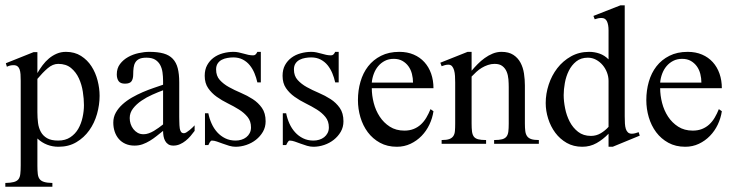

<svg xmlns="http://www.w3.org/2000/svg" viewBox="-24 -543 2768 725"><path d="M352.1 -181.2Q352.1 -147 342.3 -112.5Q332.5 -78.1 313 -50.8Q293.5 -23.4 264.4 -6.1Q235.4 11.2 196.8 11.2Q174.3 11.2 154.1 3.4Q133.8 -4.4 117.2 -20V83Q117.2 101.6 118.7 113.8Q120.1 126 125.7 133.3Q131.3 140.6 142.6 144Q153.8 147.5 173.8 147.9V162.1H-3.9V147.9Q16.6 147.5 28.3 144.3Q40 141.1 45.7 133.8Q51.3 126.5 52.7 113.8Q54.2 101.1 54.2 81.1V-237.8Q54.2 -251.5 53.5 -262.5Q52.7 -273.4 50 -281Q47.4 -288.6 42 -292.7Q36.6 -296.9 26.9 -296.9Q13.7 -296.9 2 -291L-2 -304.2L103 -346.2H117.2V-267.1Q126 -282.2 136.7 -296.6Q147.5 -311 160.9 -322.3Q174.3 -333.5 190.2 -340.3Q206.1 -347.2 225.1 -347.2Q257.8 -347.2 282 -331.8Q306.2 -316.4 321.5 -292.5Q336.9 -268.6 344.5 -239Q352.1 -209.5 352.1 -181.2ZM293 -146Q293 -169.4 288.8 -196.5Q284.7 -223.6 273.9 -247.1Q263.2 -270.5 244.4 -286.1Q225.6 -301.8 195.8 -301.8Q175.3 -301.8 156 -285.2Q136.7 -268.6 117.2 -245.1V-119.1Q117.2 -98.1 119.6 -78.9Q122.1 -59.6 130.4 -44.7Q138.7 -29.8 154.1 -21Q169.4 -12.2 195.8 -12.2Q222.7 -12.2 241.5 -24.7Q260.3 -37.1 271.5 -56.6Q282.7 -76.2 287.8 -99.9Q293 -123.5 293 -146Z M710.9 -48.8Q704.1 -39.6 695.6 -29.5Q687 -19.5 677 -11.5Q667 -3.4 655.3 1.7Q643.6 6.8 630.9 6.8Q619.1 6.8 611.6 2Q604 -2.9 599.6 -11Q595.2 -19 593.5 -28.8Q591.8 -38.6 591.8 -48.8Q579.6 -39.1 567.4 -29.3Q555.2 -19.5 542 -11.5Q528.8 -3.4 514.6 1.7Q500.5 6.8 483.9 6.8Q464.8 6.8 450 0.2Q435.1 -6.3 424.8 -18.1Q414.6 -29.8 409.2 -45.7Q403.8 -61.5 403.8 -80.1Q403.8 -100.6 413.3 -117.7Q422.9 -134.8 438.5 -148.9Q454.1 -163.1 474.1 -174.6Q494.1 -186 515.1 -195.1Q536.1 -204.1 556.2 -210.9Q576.2 -217.8 591.8 -223.1V-236.8Q591.8 -253.9 589.6 -269.8Q587.4 -285.6 580.6 -298.1Q573.7 -310.5 561.5 -317.9Q549.3 -325.2 528.8 -325.2Q511.7 -325.2 502 -320.6Q492.2 -315.9 487.1 -307.4Q481.9 -298.8 480.5 -287.4Q479 -275.9 479 -262.2Q479 -245.6 472.7 -236.3Q466.3 -227.1 447.8 -227.1Q430.7 -227.1 423.8 -236.8Q417 -246.6 417 -262.2Q417 -285.2 429.2 -301.3Q441.4 -317.4 459.7 -327.6Q478 -337.9 499.5 -342.5Q521 -347.2 540 -347.2Q571.8 -347.2 593.5 -341.1Q615.2 -335 628.4 -321Q641.6 -307.1 647.2 -285.2Q652.8 -263.2 652.8 -231.9V-117.2Q652.8 -109.9 652.8 -101.6Q652.8 -93.3 653.1 -85.2Q653.3 -77.1 653.6 -70.1Q653.8 -63 654.8 -58.1Q655.8 -51.3 659.2 -45.7Q662.6 -40 670.9 -40Q674.8 -40 680.7 -43.7Q686.5 -47.4 692.4 -52.2Q698.2 -57.1 703.4 -62Q708.5 -66.9 710.9 -69.8ZM591.8 -202.1Q573.2 -195.3 551.3 -185.5Q529.3 -175.8 510.3 -162.8Q491.2 -149.9 478.5 -133.5Q465.8 -117.2 465.8 -97.2Q465.8 -85.9 469.2 -75.2Q472.7 -64.5 479.5 -55.7Q486.3 -46.9 495.8 -41.5Q505.4 -36.1 518.1 -36.1Q527.8 -36.1 537.6 -39.6Q547.4 -43 556.9 -48.6Q566.4 -54.2 575.4 -60.8Q584.5 -67.4 591.8 -73.2Z M979 -85Q979 -63 968.8 -45.4Q958.5 -27.8 942.4 -15.1Q926.3 -2.4 906 4.4Q885.7 11.2 865.7 11.2Q854 11.2 841.6 7.6Q829.1 3.9 817.4 -0.5Q805.7 -4.9 795.2 -8.5Q784.7 -12.2 775.9 -12.2Q773.4 -12.2 771.5 -10Q769.5 -7.8 767.8 -5.1Q766.1 -2.4 764.9 0.5Q763.7 3.4 762.7 4.9H750V-115.2H762.7Q766.6 -95.2 774.9 -76.7Q783.2 -58.1 796.1 -43.7Q809.1 -29.3 826.4 -20.8Q843.8 -12.2 865.7 -12.2Q877 -12.2 887.5 -15.4Q897.9 -18.6 906 -24.9Q914.1 -31.2 918.9 -40.5Q923.8 -49.8 923.8 -62Q923.8 -85.4 910.9 -101.3Q897.9 -117.2 878.4 -129.4Q858.9 -141.6 836.4 -152.6Q814 -163.6 794.4 -177.5Q774.9 -191.4 762 -210.2Q749 -229 749 -256.8Q749 -280.3 758.3 -297.1Q767.6 -314 782.7 -325.2Q797.9 -336.4 817.6 -341.8Q837.4 -347.2 857.9 -347.2Q867.7 -347.2 877 -345.2Q886.2 -343.3 895.5 -340.6Q904.8 -337.9 913.8 -335.9Q922.9 -334 932.1 -334Q938 -334 941.7 -337.9Q945.3 -341.8 947.8 -347.2H960.9V-231.9H947.8Q943.8 -250 936.8 -266.8Q929.7 -283.7 918.9 -296.9Q908.2 -310.1 892.8 -318.1Q877.4 -326.2 856.9 -326.2Q846.2 -326.2 834.7 -324.2Q823.2 -322.3 813.7 -317.4Q804.2 -312.5 798.1 -303.5Q792 -294.4 792 -280.8Q792 -256.3 805.9 -241Q819.8 -225.6 840.6 -214.1Q861.3 -202.6 885.5 -192.4Q909.7 -182.1 930.4 -168.7Q951.2 -155.3 965.1 -135.5Q979 -115.7 979 -85Z M1272.9 -85Q1272.9 -63 1262.7 -45.4Q1252.4 -27.8 1236.3 -15.1Q1220.2 -2.4 1200 4.4Q1179.7 11.2 1159.7 11.2Q1147.9 11.2 1135.5 7.6Q1123 3.9 1111.3 -0.5Q1099.6 -4.9 1089.1 -8.5Q1078.6 -12.2 1069.8 -12.2Q1067.4 -12.2 1065.4 -10Q1063.5 -7.8 1061.8 -5.1Q1060.1 -2.4 1058.8 0.5Q1057.6 3.4 1056.6 4.9H1043.9V-115.2H1056.6Q1060.5 -95.2 1068.8 -76.7Q1077.1 -58.1 1090.1 -43.7Q1103 -29.3 1120.4 -20.8Q1137.7 -12.2 1159.7 -12.2Q1170.9 -12.2 1181.4 -15.4Q1191.9 -18.6 1200 -24.9Q1208 -31.2 1212.9 -40.5Q1217.8 -49.8 1217.8 -62Q1217.8 -85.4 1204.8 -101.3Q1191.9 -117.2 1172.4 -129.4Q1152.8 -141.6 1130.4 -152.6Q1107.9 -163.6 1088.4 -177.5Q1068.8 -191.4 1055.9 -210.2Q1043 -229 1043 -256.8Q1043 -280.3 1052.2 -297.1Q1061.5 -314 1076.7 -325.2Q1091.8 -336.4 1111.6 -341.8Q1131.3 -347.2 1151.9 -347.2Q1161.6 -347.2 1170.9 -345.2Q1180.2 -343.3 1189.5 -340.6Q1198.7 -337.9 1207.8 -335.9Q1216.8 -334 1226.1 -334Q1231.9 -334 1235.6 -337.9Q1239.3 -341.8 1241.7 -347.2H1254.9V-231.9H1241.7Q1237.8 -250 1230.7 -266.8Q1223.6 -283.7 1212.9 -296.9Q1202.1 -310.1 1186.8 -318.1Q1171.4 -326.2 1150.9 -326.2Q1140.1 -326.2 1128.7 -324.2Q1117.2 -322.3 1107.7 -317.4Q1098.1 -312.5 1092 -303.5Q1085.9 -294.4 1085.9 -280.8Q1085.9 -256.3 1099.9 -241Q1113.8 -225.6 1134.5 -214.1Q1155.3 -202.6 1179.4 -192.4Q1203.6 -182.1 1224.4 -168.7Q1245.1 -155.3 1259 -135.5Q1272.9 -115.7 1272.9 -85Z M1612.8 -123Q1608.9 -96.7 1597.4 -72.5Q1585.9 -48.3 1567.9 -29.8Q1549.8 -11.2 1526.1 0Q1502.4 11.2 1474.6 11.2Q1438.5 11.2 1410.9 -3.9Q1383.3 -19 1364.7 -43.9Q1346.2 -68.8 1336.9 -100.3Q1327.6 -131.8 1327.6 -165Q1327.6 -201.7 1337.2 -234.6Q1346.7 -267.6 1366 -292.5Q1385.3 -317.4 1414.8 -332.3Q1444.3 -347.2 1483.9 -347.2Q1514.2 -347.2 1538.1 -336.9Q1562 -326.7 1578.6 -308.3Q1595.2 -290 1604 -264.9Q1612.8 -239.7 1612.8 -210H1379.9Q1379.9 -182.6 1387.2 -154.3Q1394.5 -126 1409.7 -102.8Q1424.8 -79.6 1448 -64.7Q1471.2 -49.8 1502.9 -49.8Q1522.5 -49.8 1537.8 -55.9Q1553.2 -62 1565.2 -73Q1577.1 -84 1585.9 -98.9Q1594.7 -113.8 1601.6 -130.9ZM1535.6 -231Q1535.6 -247.6 1531.5 -263.9Q1527.3 -280.3 1518.3 -292.7Q1509.3 -305.2 1495.6 -313Q1481.9 -320.8 1462.9 -320.8Q1443.8 -320.8 1429.2 -313.2Q1414.6 -305.7 1404.1 -293.2Q1393.6 -280.8 1387.5 -264.4Q1381.3 -248 1379.9 -231Z M1841.8 0V-14.2Q1860.8 -14.2 1871.8 -17.1Q1882.8 -20 1888.4 -27.1Q1894 -34.2 1895.5 -46.1Q1897 -58.1 1897 -76.2V-213.9Q1897 -228 1895.8 -243.7Q1894.5 -259.3 1889.2 -272.2Q1883.8 -285.2 1873 -293.5Q1862.3 -301.8 1843.8 -301.8Q1830.6 -301.8 1818.4 -297.6Q1806.2 -293.5 1795.2 -286.9Q1784.2 -280.3 1774.7 -271.5Q1765.1 -262.7 1756.8 -253.9V-76.2Q1756.8 -58.6 1758.3 -46.6Q1759.8 -34.7 1765.1 -27.3Q1770.5 -20 1781.5 -17.1Q1792.5 -14.2 1811.5 -14.2V0H1643.6V-14.2Q1662.1 -14.2 1672.4 -17.8Q1682.6 -21.5 1687.7 -29.1Q1692.9 -36.6 1693.8 -48.3Q1694.8 -60.1 1694.8 -76.2V-231.4Q1694.8 -244.1 1694.1 -256.1Q1693.4 -268.1 1690.7 -277.6Q1688 -287.1 1682.9 -293Q1677.7 -298.8 1668.9 -298.8Q1662.6 -298.8 1656.2 -297.1Q1649.9 -295.4 1643.6 -293L1638.7 -306.2L1741.7 -347.2H1756.8V-275.9Q1767.1 -288.1 1779.5 -300.8Q1792 -313.5 1806.2 -323.7Q1820.3 -334 1836.4 -340.6Q1852.5 -347.2 1869.6 -347.2Q1897 -347.2 1914.3 -335.9Q1931.6 -324.7 1941.4 -306.4Q1951.2 -288.1 1954.6 -265.4Q1958 -242.7 1958 -220.2V-76.2Q1958 -60.1 1959.5 -48.3Q1960.9 -36.6 1966.1 -29.1Q1971.2 -21.5 1981.7 -17.8Q1992.2 -14.2 2010.7 -14.2V0Z M2289.6 11.2H2273.9V-38.1Q2253.4 -16.6 2228.8 -2.7Q2204.1 11.2 2174.8 11.2Q2141.6 11.2 2116 -3.4Q2090.3 -18.1 2072.8 -41.7Q2055.2 -65.4 2045.9 -95Q2036.6 -124.5 2036.6 -153.8Q2036.6 -189 2047.9 -223.4Q2059.1 -257.8 2080.3 -285.4Q2101.6 -313 2132.1 -330.1Q2162.6 -347.2 2200.7 -347.2Q2221.2 -347.2 2240 -340.6Q2258.8 -334 2273.9 -318.8V-428.2Q2273.9 -450.2 2267.8 -462.6Q2261.7 -475.1 2247.6 -475.1Q2240.7 -475.1 2234.6 -473.9Q2228.5 -472.7 2221.7 -470.2L2216.8 -482.9L2318.8 -522.9H2335V-103.5Q2335 -88.9 2335.7 -76.9Q2336.4 -64.9 2339.1 -56.4Q2341.8 -47.9 2347.2 -43Q2352.5 -38.1 2361.8 -38.1Q2367.7 -38.1 2374.3 -39.8Q2380.9 -41.5 2387.7 -43.9L2391.6 -30.8ZM2273.9 -237.8Q2273.9 -253.4 2268.1 -269Q2262.2 -284.7 2251.7 -297.1Q2241.2 -309.6 2226.8 -317.4Q2212.4 -325.2 2195.8 -325.2Q2169.4 -325.2 2151.9 -311Q2134.3 -296.9 2123.8 -275.6Q2113.3 -254.4 2108.9 -229.7Q2104.5 -205.1 2104.5 -184.1Q2104.5 -160.6 2109.9 -133.8Q2115.2 -106.9 2127.2 -83.7Q2139.2 -60.5 2158.9 -45.2Q2178.7 -29.8 2207.5 -29.8Q2227.5 -29.8 2244.4 -39.8Q2261.2 -49.8 2273.9 -64Z M2701.7 -123Q2697.8 -96.7 2686.3 -72.5Q2674.8 -48.3 2656.7 -29.8Q2638.7 -11.2 2615 0Q2591.3 11.2 2563.5 11.2Q2527.3 11.2 2499.8 -3.9Q2472.2 -19 2453.6 -43.9Q2435.1 -68.8 2425.8 -100.3Q2416.5 -131.8 2416.5 -165Q2416.5 -201.7 2426 -234.6Q2435.5 -267.6 2454.8 -292.5Q2474.1 -317.4 2503.7 -332.3Q2533.2 -347.2 2572.8 -347.2Q2603 -347.2 2627 -336.9Q2650.9 -326.7 2667.5 -308.3Q2684.1 -290 2692.9 -264.9Q2701.7 -239.7 2701.7 -210H2468.8Q2468.8 -182.6 2476.1 -154.3Q2483.4 -126 2498.5 -102.8Q2513.7 -79.6 2536.9 -64.7Q2560.1 -49.8 2591.8 -49.8Q2611.3 -49.8 2626.7 -55.9Q2642.1 -62 2654.1 -73Q2666 -84 2674.8 -98.9Q2683.6 -113.8 2690.4 -130.9ZM2624.5 -231Q2624.5 -247.6 2620.4 -263.9Q2616.2 -280.3 2607.2 -292.7Q2598.1 -305.2 2584.5 -313Q2570.8 -320.8 2551.8 -320.8Q2532.7 -320.8 2518.1 -313.2Q2503.4 -305.7 2492.9 -293.2Q2482.4 -280.8 2476.3 -264.4Q2470.2 -248 2468.8 -231Z"/></svg>

Font: Scheherazade
Style: Regular
Weight: 400
Designer: SIL International
Foundry: SIL International
Version: Version 2.100 (build 932/914)